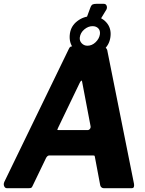

<svg xmlns="http://www.w3.org/2000/svg" viewBox="-48 -984 757 1004"><path d="M529.3 -789.3Q523.3 -746.6 490.5 -721.1Q457.6 -695.6 415.2 -695.6Q367.9 -695.6 339.4 -727.4Q310.8 -759.1 317.5 -808.1Q323.2 -848.6 356.6 -873.9Q389.9 -899.3 431.4 -899.3Q478.6 -899.3 507.3 -867.8Q536.1 -836.3 529.3 -789.3ZM474.5 -805.1Q476.8 -824.7 465.8 -835.9Q454.8 -847.2 435.8 -847.2Q413.2 -847.2 392.9 -830.2Q372.6 -813.2 369.3 -788.3Q367.1 -770.6 379.2 -757.7Q391.4 -744.9 409.1 -744.9Q432.9 -744.9 452.1 -763.4Q471.2 -781.9 474.5 -805.1ZM485.8 -742Q497.4 -742 505.3 -734Q513.2 -726 513.9 -716L652.6 -23.3Q654.3 -15 652.3 -7.5Q650.3 0 641.1 0H493.6Q487.2 0 481.7 -5Q476.2 -10 475.5 -18.3L448 -164.3Q447 -169 445.7 -170Q444.3 -171 437.2 -171H208.9Q203.5 -171 198.8 -166.2Q194.2 -161.3 192.2 -156.6L121 -8.9Q118.2 -3.4 114.8 -1.7Q111.4 0 102.1 0H-12.5Q-21.5 0 -26.1 -10.1Q-30.8 -20.3 -25.5 -32.8L311 -726.3Q315.4 -736.6 319.8 -739.3Q324.2 -742 335.5 -742ZM381 -558.6Q380 -565 375.6 -560.8Q371.3 -556.6 368.4 -549.9L256.4 -317.1Q252 -308.5 251.7 -306.1Q251.5 -303.7 259.1 -303.7H409.8Q417.2 -303.7 422.2 -310Q427.2 -316.4 425.5 -324.6ZM494.6 -964Q505.5 -964 509.4 -954.5Q513.3 -945 508.9 -934.9L472.6 -875H399L423.7 -942Q429.3 -957.6 436.5 -960.8Q443.7 -964 456 -964Z"/></svg>

Font: Libre Franklin Thin
Style: Italic
Weight: 100
Italic angle: -8°
Designer: Pablo Impallari, Rodrigo Fuenzalida, Nhung Nguyen
Foundry: Impallari Type
Version: Version 3.000